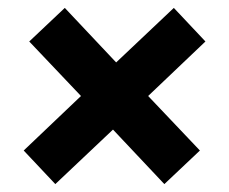

<svg xmlns="http://www.w3.org/2000/svg" viewBox="-20 -572 580 486"><path d="M40 -191 185 -329 54 -467 144 -552 274 -414 420 -552 500 -467 355 -329 486 -191 396 -106 266 -244 120 -106Z"/></svg>

Font: Kilde Sans Black
Style: Regular
Weight: 900
Italic angle: -3°
Designer: Paul D. Hunt
Foundry: Adobe Systems Incorporated
Version: Version 1.050;PS Version 1.000;hotconv 1.0.70;makeotf.lib2.5